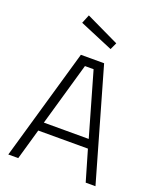

<svg xmlns="http://www.w3.org/2000/svg" viewBox="-166 -1027 927 1126"><g transform="rotate(20 297.0 -464.0)"><path d="M25 0 225 -695H370L569 0H508L452 -192H142L87 0ZM270 -641 157 -247H437L324 -641ZM190 -928 397 -829 377 -786 168 -874Z"/></g></svg>

Font: Titillium Web[RUS by Daymarius]
Style: Regular
Weight: 300
Designer: Cyrillization by Daymarius
Foundry: Cyrillization by Daymarius
Version: Version 1.002 September 12, 2018